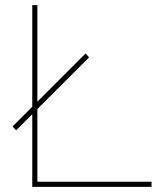

<svg xmlns="http://www.w3.org/2000/svg" viewBox="-20 -730 626 750"><path d="M572 0H106V-284L43 -221L29 -236L106 -313V-710H126V-333L314 -521L328 -506L126 -304V-20H572Z"/></svg>

Font: Raleway
Style: Thin
Weight: 100
Designer: Matt McInerney, Pablo Impallari, Rodrigo Fuenzalida
Foundry: Matt McInerney, Pablo Impallari, Rodrigo Fuenzalida
Version: Version 3.000